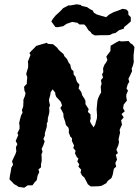

<svg xmlns="http://www.w3.org/2000/svg" viewBox="-20 -866 646 894"><path d="M93 8 66 4 58 -2 45 -9 38 -17 24 -31 27 -52 30 -67 33 -86 41 -99 36 -115 43 -130 52 -149 56 -161 54 -180 61 -195 53 -209 57 -219 65 -237 61 -246 71 -266V-282L69 -292L73 -310L78 -328L85 -342L82 -353L88 -370L89 -388V-402L96 -419L99 -433L94 -443L92 -462L105 -476V-486L107 -506L102 -522L106 -536L111 -552V-568L110 -580L122 -610L117 -619L126 -629L144 -647L148 -652L171 -659L199 -667L202 -662L227 -660L233 -655L246 -644L254 -633L270 -619L276 -614L280 -604L292 -591L300 -574L308 -564L309 -555L313 -543L322 -535L323 -519L332 -508L335 -494L339 -484L350 -472L346 -454L356 -441L359 -436L363 -422L374 -405L378 -396V-381L385 -370L393 -358L389 -345L401 -334L402 -314L399 -302L403 -292L416 -273L424 -288L426 -297L431 -314L432 -328L431 -341L430 -358L433 -391L435 -403L442 -420L451 -436L450 -449L449 -463L453 -475L450 -493L460 -505L455 -520L461 -530L460 -548L466 -564L474 -575L480 -587L475 -603L487 -619L494 -628L495 -653L512 -663L522 -669L536 -676L544 -673L579 -675L587 -665L597 -659L606 -647L605 -636L602 -609V-593L603 -578L599 -561L593 -546L595 -535L586 -515L578 -499L582 -485L575 -474L569 -454L576 -444L568 -425V-414L571 -398L556 -379L553 -362L561 -348L546 -335L556 -319L544 -306L548 -285L542 -273L537 -261L539 -248L532 -218L534 -204L531 -190L522 -169L529 -153L519 -145L525 -123L517 -107L521 -90L510 -80L505 -53L499 -37L482 -24L475 -13L453 -1L441 1L416 2H402L389 -8L384 -18L373 -39L362 -49L355 -62L358 -76L345 -90L349 -101L340 -114L345 -128L338 -134L329 -152L332 -164L321 -177L325 -188L315 -209V-223L308 -229L300 -249L301 -260L299 -271L287 -284L283 -301L279 -312L276 -321L275 -337L267 -353L261 -363L269 -375L263 -392L254 -402L242 -415L238 -425L237 -435L225 -450L216 -437L214 -423L208 -402L209 -392L213 -376L209 -365L210 -346L208 -335L203 -317L202 -299L198 -292V-277L192 -256L189 -246V-235L182 -219L188 -208L182 -190L174 -173L178 -159L173 -147L174 -132V-115L171 -102V-87L159 -77L163 -65L155 -48L151 -27L142 -18L131 -3H109ZM391 -726 381 -743 372 -752H350L340 -760L316 -764L290 -755L274 -744L247 -739L237 -741L233 -747L219 -766L226 -778L239 -794L249 -803L262 -815L274 -828L299 -841H310L337 -846L356 -843L361 -838L385 -833L400 -823L412 -817L417 -807L430 -799L446 -794L474 -786L488 -798L508 -809L528 -816L551 -825L568 -822L577 -813L578 -797L589 -786V-766L573 -752L558 -740L557 -733L534 -725L517 -712L505 -710L491 -703L476 -702H445L422 -701L408 -708L402 -717Z"/></svg>

Font: Winky Rough Medium
Style: Italic
Weight: 500
Italic angle: -8.97852°
Designer: Simon Atzbach
Foundry: typofactur
Version: Version 1.206; ttfautohint (v1.8.4.7-5d5b)